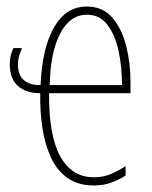

<svg xmlns="http://www.w3.org/2000/svg" viewBox="-20 -557 466 587"><path d="M245 -537Q294 -537 323 -503.5Q352 -470 365.5 -417.5Q379 -365 379 -307V-272H130Q129 -142 164.5 -78.5Q200 -15 267 -15Q296 -15 319 -25Q342 -35 364 -49V-20Q341 -6 318 2Q295 10 267 10Q218 10 185.5 -13.5Q153 -37 135 -77Q117 -117 109.5 -167.5Q102 -218 103 -272Q60 -272 35 -294Q10 -316 10 -360Q10 -378 13.5 -390Q17 -402 21 -410H47Q43 -400 39 -388Q35 -376 35 -360Q35 -327 53 -312Q71 -297 99 -297H104Q109 -411 145.5 -474Q182 -537 245 -537ZM246 -512Q194 -512 164 -454.5Q134 -397 132 -297H353Q353 -352 342.5 -401Q332 -450 308.5 -481Q285 -512 246 -512Z"/></svg>

Font: Noto Sans ExtraCondensed Thin
Style: Regular
Weight: 100
Width: 2
Designer: Monotype Design Team
Foundry: Monotype Imaging Inc.
Version: Version 2.013; ttfautohint (v1.8.4.7-5d5b)